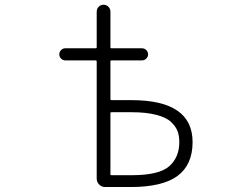

<svg xmlns="http://www.w3.org/2000/svg" viewBox="-20 -793 1040 792"><path d="M435.5 -384.8Q435.5 -379.9 440.4 -379.9H522.5Q774.4 -379.9 774.4 -207Q774.4 -113.3 712.4 -67.4Q650.4 -21.5 518.6 -21.5H413.1Q399.4 -21.5 389.2 -31.7Q378.9 -42 378.9 -56.6V-539.1Q378.9 -543.9 374 -543.9H249Q239.3 -543.9 231.9 -551.3Q224.6 -558.6 224.6 -568.8Q224.6 -579.1 231.9 -586.4Q239.3 -593.8 249 -593.8H374Q378.9 -593.8 378.9 -597.7V-745.1Q378.9 -756.8 387.2 -765.1Q395.5 -773.4 407.2 -773.4Q418.9 -773.4 427.2 -765.1Q435.5 -756.8 435.5 -745.1V-597.7Q435.5 -593.8 440.4 -593.8H565.4Q576.2 -593.8 583.5 -586.4Q590.8 -579.1 590.8 -568.8Q590.8 -558.6 583.5 -551.3Q576.2 -543.9 565.4 -543.9H440.4Q435.5 -543.9 435.5 -539.1ZM435.5 -74.2Q435.5 -70.3 440.4 -70.3H522.5Q636.7 -70.3 678.2 -107.4Q719.7 -144.5 719.7 -207Q719.7 -232.4 712.4 -252Q705.1 -271.5 685.5 -290Q666 -308.6 624.5 -319.3Q583 -330.1 522.5 -330.1H440.4Q435.5 -330.1 435.5 -326.2Z"/></svg>

Font: Gen Jyuu Gothic L Monospace Light
Style: Regular
Weight: 300
Designer: [Source Han Sans]
Ryoko NISHIZUKA  (kana & ideographs); Paul D. Hunt (Latin, Greek & Cyrillic); Wenlong ZHANG  (bopomofo
Version: Version 1.002.20150607